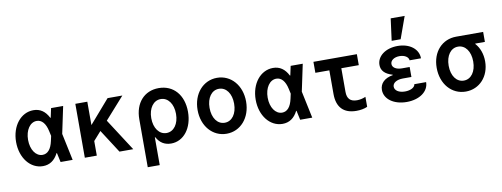

<svg xmlns="http://www.w3.org/2000/svg" viewBox="-76 -1262 4952 1894"><g transform="rotate(-10 2400.0 -315.0)"><path d="M261 -550C135 -550 39 -431 39 -270C39 -110 134 10 260 10C327 10 378 -24 413 -93H417L437 0H558L501 -270L558 -540H437L417 -447H413C378 -516 328 -550 261 -550ZM379 -220C362 -141 326 -100 275 -100C208 -100 159 -172 159 -270C159 -368 208 -440 275 -440C325 -440 362 -399 379 -320L390 -270Z M680 0H800V-146L877 -233L1027 0H1165L957 -322L1151 -540H1003L800 -306V-540H680Z M1544 10C1670 10 1761 -107 1761 -270C1761 -438 1664 -550 1516 -550C1370 -550 1275 -442 1275 -280V200H1395V-78H1400C1431 -20 1479 10 1544 10ZM1393 -270C1393 -370 1444 -440 1517 -440C1590 -440 1641 -370 1641 -270C1641 -170 1590 -100 1517 -100C1444 -100 1393 -170 1393 -270Z M2100 10C2240 10 2343 -108 2343 -270C2343 -432 2240 -550 2100 -550C1960 -550 1857 -432 1857 -270C1857 -108 1960 10 2100 10ZM2100 -100C2027 -100 1977 -169 1977 -270C1977 -371 2027 -440 2100 -440C2173 -440 2223 -371 2223 -270C2223 -169 2173 -100 2100 -100Z M2661 -550C2535 -550 2439 -431 2439 -270C2439 -110 2534 10 2660 10C2727 10 2778 -24 2813 -93H2817L2837 0H2958L2901 -270L2958 -540H2837L2817 -447H2813C2778 -516 2728 -550 2661 -550ZM2779 -220C2762 -141 2726 -100 2675 -100C2608 -100 2559 -172 2559 -270C2559 -368 2608 -440 2675 -440C2725 -440 2762 -399 2779 -320L2790 -270Z M3325 -193V-430H3500V-540H3065V-430H3205V-193C3205 -60 3272 10 3400 10C3441 10 3480 3 3510 -11V-111C3481 -98 3451 -92 3423 -92C3357 -92 3325 -125 3325 -193Z M4002 -390H4116C4116 -484 4029 -550 3909 -550C3788 -550 3701 -484 3701 -396C3701 -340 3737 -301 3813 -279V-275C3730 -261 3682 -215 3682 -149C3682 -57 3775 10 3904 10C4033 10 4125 -57 4125 -150H4007C4004 -118 3961 -95 3905 -95C3844 -95 3802 -122 3802 -161C3802 -199 3844 -225 3906 -225H3991V-325H3914C3857 -325 3819 -349 3819 -385C3819 -421 3857 -448 3911 -448C3961 -448 4000 -424 4002 -390ZM4030 -830H3890L3861 -610H3951Z M4495 -100C4422 -100 4372 -169 4372 -270C4372 -371 4422 -440 4495 -440C4568 -440 4618 -371 4618 -270C4618 -169 4568 -100 4495 -100ZM4496 10C4632 10 4734 -99 4734 -251C4734 -325 4710 -390 4668 -436V-440H4765V-540H4495C4355 -540 4252 -432 4252 -270C4252 -108 4354 10 4496 10Z"/></g></svg>

Font: CommitMono
Style: Bold
Weight: 700
Monospace: yes
Designer: Eigil Nikolajsen
Foundry: Eigil Nikolajsen
Version: Version 1.143